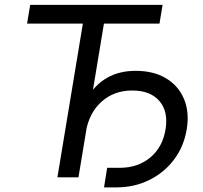

<svg xmlns="http://www.w3.org/2000/svg" viewBox="-20 -748 855 810"><path d="M94.2 -648.4 107.4 -727.5H666L652.8 -648.4H418.5L311 0H222.2L329.6 -648.4ZM418.9 42.5 432.1 -40H484.4Q561.5 -40 613.8 -83.5Q666 -127 678.2 -201.2Q690.9 -276.9 652.8 -321.5Q614.7 -366.2 538.1 -366.2Q460.9 -366.2 408.2 -318.8Q355.5 -271.5 341.8 -189.9H300.3Q314.5 -275.4 347.4 -333Q380.4 -390.6 431.9 -419.9Q483.4 -449.2 552.2 -449.2Q627.9 -449.2 680.4 -417.7Q732.9 -386.2 756.3 -330.3Q779.8 -274.4 767.6 -201.7Q755.4 -128.9 713.6 -74Q671.9 -19 609.1 11.7Q546.4 42.5 471.2 42.5Z"/></svg>

Font: Inter 28pt
Style: Italic
Weight: 400
Italic angle: -9.3988°
Designer: Rasmus Andersson
Foundry: rsms
Version: Version 4.001;git-66647c0bb